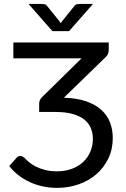

<svg xmlns="http://www.w3.org/2000/svg" viewBox="-20 -928 627 956"><path d="M298 -441.5Q363 -439.5 409.2 -423.5Q455.5 -407.5 485 -380.5Q514.5 -353.5 528 -317.8Q541.5 -282 541.5 -241Q541.5 -184.5 519.2 -138.5Q497 -92.5 459.2 -60Q421.5 -27.5 371 -10Q320.5 7.5 264 7.5Q227 7.5 192.5 0Q158 -7.5 127.5 -21.8Q97 -36 71.2 -56Q45.5 -76 26 -101.5L64 -144Q69 -149.5 73.2 -150.5Q77.5 -151.5 80.5 -151.5Q86 -151.5 90.5 -149.5Q95 -147.5 103.5 -140.5Q111.5 -131.5 125.2 -120Q139 -108.5 158.8 -98.5Q178.5 -88.5 204.5 -81.8Q230.5 -75 263 -75Q306 -75 339.5 -88Q373 -101 395.8 -123Q418.5 -145 430.5 -174.5Q442.5 -204 442.5 -236.5Q442.5 -265 432.5 -289.5Q422.5 -314 400.5 -332Q378.5 -350 343 -360.2Q307.5 -370.5 256 -370.5H175V-411.5Q175 -419.5 178 -427.8Q181 -436 189 -444L386 -637.5H46.5V-716.5H521.5V-680.5Q521.5 -672 518.8 -662.8Q516 -653.5 506 -643.5ZM443 -908.5 324 -773H241L122 -908.5H187Q193 -908.5 201.2 -907Q209.5 -905.5 215.5 -897L276.5 -821.5L282.5 -812.5L288.5 -821.5L349 -896.5Q355.5 -905.5 363.8 -907Q372 -908.5 378 -908.5Z"/></svg>

Font: Lato
Style: Regular
Weight: 400
Designer: Lukasz Dziedzic with Adam Twardoch and Botio Nikoltchev
Foundry: tyPoland Lukasz Dziedzic
Version: Version 2.015; 2015-08-06; http://www.latofonts.com/